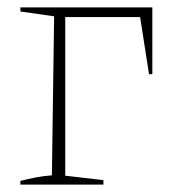

<svg xmlns="http://www.w3.org/2000/svg" viewBox="-20 -498 459 518"><path d="M391 -478V-298H382L358 -452H156V-24L259 -12V0H35V-10Q55 -15 75 -19Q95 -23 120 -25L126 -454L35 -467V-478Z"/></svg>

Font: Piazzolla Thin
Style: Regular
Weight: 100
Designer: Juan Pablo del Peral
Foundry: Huerta Tipografica
Version: Version 1.330